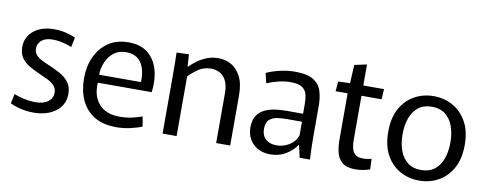

<svg xmlns="http://www.w3.org/2000/svg" viewBox="-59 -929 3067 1214"><g transform="rotate(10 1475.0 -322.0)"><path d="M190 11Q150 11 110 2Q70 -7 40 -22L53 -84Q78 -73 116 -64.5Q154 -56 192 -56Q244 -56 272.5 -78.5Q301 -101 301 -136Q301 -163 284 -181Q267 -199 240.5 -212Q214 -225 184 -238Q152 -252 121 -269.5Q90 -287 69.5 -314.5Q49 -342 49 -385Q49 -450 98.5 -490.5Q148 -531 231 -531Q268 -531 304.5 -522.5Q341 -514 367 -501L354 -439Q333 -448 299 -456.5Q265 -465 232 -465Q185 -465 160.5 -444Q136 -423 136 -392Q136 -367 150.5 -350.5Q165 -334 189 -322Q213 -310 242 -298Q275 -284 309 -265.5Q343 -247 365.5 -218Q388 -189 388 -143Q388 -73 333 -31Q278 11 190 11Z M722 11Q636 11 580 -23.5Q524 -58 496 -118.5Q468 -179 468 -258Q468 -335 496 -396.5Q524 -458 577 -494.5Q630 -531 706 -531Q784 -531 831 -493.5Q878 -456 896.5 -391.5Q915 -327 905 -246H559Q553 -162 597.5 -110Q642 -58 733 -58Q776 -58 813.5 -67Q851 -76 875 -85L886 -22Q856 -9 811.5 1Q767 11 722 11ZM703 -467Q657 -467 625.5 -443.5Q594 -420 576.5 -381Q559 -342 558 -297H826Q827 -302 827 -306Q827 -310 827 -313Q827 -384 796 -425.5Q765 -467 703 -467Z M1018 -376Q1018 -418 1017.5 -453Q1017 -488 1016 -520L1095 -523L1100 -445H1103Q1121 -463 1147.5 -483Q1174 -503 1208.5 -517Q1243 -531 1284 -531Q1328 -531 1366 -510Q1404 -489 1428 -443Q1452 -397 1452 -322V0H1362V-318Q1362 -373 1345 -403.5Q1328 -434 1302 -446Q1276 -458 1251 -458Q1202 -458 1166 -432.5Q1130 -407 1108 -383V0H1018Z M1711 11Q1641 11 1599.5 -30.5Q1558 -72 1558 -136Q1558 -181 1575.5 -209Q1593 -237 1622.5 -252Q1652 -267 1688 -272.5Q1724 -278 1761 -278H1871V-342Q1871 -374 1864.5 -401Q1858 -428 1834.5 -444.5Q1811 -461 1761 -461Q1720 -461 1680.5 -451Q1641 -441 1608 -427L1593 -491Q1632 -509 1681 -520Q1730 -531 1775 -531Q1855 -531 1894.5 -506Q1934 -481 1947 -438.5Q1960 -396 1960 -344V-128Q1960 -98 1961.5 -63Q1963 -28 1964 0H1898L1880 -80H1879Q1852 -40 1809 -14.5Q1766 11 1711 11ZM1739 -52Q1785 -52 1823 -76.5Q1861 -101 1873 -141V-227H1773Q1746 -227 1716 -223Q1686 -219 1665 -201Q1644 -183 1644 -141Q1644 -99 1670 -75.5Q1696 -52 1739 -52Z M2257 11Q2200 11 2172 -13Q2144 -37 2135 -75Q2126 -113 2126 -156V-454H2049L2054 -517L2130 -520L2136 -638L2215 -655V-520H2348L2344 -454H2215V-166Q2215 -142 2220.5 -118.5Q2226 -95 2242 -80Q2258 -65 2291 -65Q2306 -65 2321 -67Q2336 -69 2347 -73L2350 -5Q2333 1 2307.5 6Q2282 11 2257 11Z M2666 11Q2599 11 2543 -20Q2487 -51 2454 -111Q2421 -171 2421 -260Q2421 -349 2454 -409Q2487 -469 2543 -500Q2599 -531 2666 -531Q2734 -531 2789.5 -500Q2845 -469 2878.5 -409Q2912 -349 2912 -260Q2912 -171 2878.5 -111Q2845 -51 2789.5 -20Q2734 11 2666 11ZM2666 -57Q2719 -57 2753 -83.5Q2787 -110 2803.5 -156Q2820 -202 2820 -260Q2820 -318 2803.5 -364Q2787 -410 2753 -436.5Q2719 -463 2666 -463Q2614 -463 2580 -436.5Q2546 -410 2529.5 -364Q2513 -318 2513 -260Q2513 -202 2529.5 -156Q2546 -110 2580 -83.5Q2614 -57 2666 -57Z"/></g></svg>

Font: Murecho
Style: Regular
Weight: 400
Designer: Neil Summerour
Foundry: Positype
Version: Version 1.010; ttfautohint (v1.8.3)